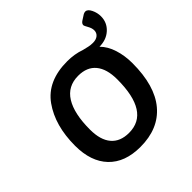

<svg xmlns="http://www.w3.org/2000/svg" viewBox="-172 -774 917 917"><g transform="rotate(-45 286.5 -315.0)"><path d="M48 -218Q48 -354 110.5 -442Q173 -530 307 -530Q356 -530 398 -515Q414 -511 427.5 -508Q441 -505 456 -505Q478 -505 490.5 -515.5Q503 -526 503 -543Q503 -558 493 -575.5Q483 -593 483 -597Q483 -607 494 -615L522 -633Q529 -637 536 -637Q551 -637 562 -614.5Q573 -592 573 -568Q573 -526 542.5 -498Q512 -470 465 -470Q493 -442 507 -398Q521 -354 521 -303Q521 -151 454.5 -72Q388 7 265 7Q161 7 104.5 -52Q48 -111 48 -218ZM415 -300Q415 -370 384.5 -407Q354 -444 295 -444Q224 -444 188.5 -387Q153 -330 153 -222Q153 -152 184 -115.5Q215 -79 274 -79Q415 -79 415 -300Z"/></g></svg>

Font: Asap-MediumItalic
Style: Italic
Weight: 500
Italic angle: -6°
Designer: Pablo Cosgaya
Foundry: Omnibus-Type
Version: Version 2.000; ttfautohint (v1.8)